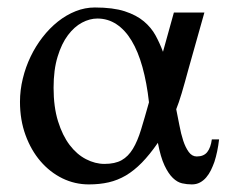

<svg xmlns="http://www.w3.org/2000/svg" viewBox="-20 -481 618 516"><path d="M380.4 -206.1Q374.5 -258.8 362.8 -300.8Q351.1 -342.8 333.7 -371.6Q316.4 -400.4 293.2 -415.8Q270 -431.2 241.7 -431.2Q221.2 -431.2 200.4 -420.2Q179.7 -409.2 162.6 -386.5Q145.5 -363.8 134.8 -328.6Q124 -293.5 124 -245.1Q124 -193.4 136 -155Q147.9 -116.7 167.2 -91.3Q186.5 -65.9 211.2 -53.2Q235.8 -40.5 260.7 -40.5Q289.1 -40.5 306.9 -50.5Q324.7 -60.5 337.2 -81.1Q349.6 -101.6 359.1 -132.8Q368.7 -164.1 380.4 -206.1ZM568.8 -106.4Q564.9 -72.8 556.2 -45.9Q552.2 -34.7 546.9 -23.7Q541.5 -12.7 534.2 -4.2Q526.9 4.4 517.3 9.5Q507.8 14.6 495.6 14.6Q482.4 14.6 469.5 11.7Q456.5 8.8 444.6 -2.7Q432.6 -14.2 422.1 -36.4Q411.6 -58.6 404.3 -97.2Q382.3 -65.4 361.3 -43.9Q340.3 -22.5 318.4 -9.5Q296.4 3.4 272.2 9Q248 14.6 218.8 14.6Q181.2 14.6 147.7 -1.7Q114.3 -18.1 88.9 -47.6Q63.5 -77.1 48.6 -117.9Q33.7 -158.7 33.7 -207.5Q33.7 -238.8 41.3 -269.8Q48.8 -300.8 62.3 -328.9Q75.7 -356.9 94.5 -381.1Q113.3 -405.3 135.7 -423.1Q158.2 -440.9 183.3 -450.9Q208.5 -460.9 234.9 -460.9Q283.7 -460.9 315.2 -450.7Q346.7 -440.4 366.7 -423.6Q386.7 -406.7 398.2 -385.5Q409.7 -364.3 418 -341.8L447.3 -447.3H529.3L486.8 -296.4Q476.1 -256.8 468.3 -230.5Q460.4 -204.1 453.6 -187.5Q458 -166.5 462.2 -144Q466.3 -121.6 472.4 -103Q478.5 -84.5 487.3 -72.5Q496.1 -60.5 508.8 -60.5Q527.8 -60.5 537.1 -72.5Q546.4 -84.5 549.3 -106.4Z"/></svg>

Font: Doulos SIL
Style: Regular
Weight: 400
Designer: Walt Agee, Victor Gaultney, Peter Martin, Debbi Hosken
Foundry: SIL International
Version: Version 4.110; 2011; Maintenance release